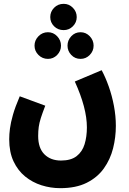

<svg xmlns="http://www.w3.org/2000/svg" viewBox="-20 -751 674 1001"><path d="M28 -25Q28 -51 32 -81.5Q36 -112 47.5 -152.5Q59 -193 83 -249L216 -200Q201 -161 193 -136Q185 -111 182 -89.5Q179 -68 179 -42Q179 21 211.5 53.5Q244 86 298 86Q350 86 379.5 63Q409 40 421 1Q433 -38 433 -87Q433 -188 370 -326L510 -385Q530 -348 547 -300Q564 -252 574 -199Q584 -146 584 -95Q584 -35 569.5 22.5Q555 80 521.5 127Q488 174 432 202Q376 230 294 230Q244 230 196.5 215Q149 200 111 169Q73 138 50.5 90Q28 42 28 -25ZM312 -594Q282 -594 262 -614Q242 -634 242 -662Q242 -690 262 -710.5Q282 -731 312 -731Q340 -731 360 -710.5Q380 -690 380 -662Q380 -634 360 -614Q340 -594 312 -594ZM230 -444Q201 -444 180.5 -464.5Q160 -485 160 -513Q160 -541 180.5 -562Q201 -583 230 -583Q258 -583 278 -562Q298 -541 298 -513Q298 -485 278 -464.5Q258 -444 230 -444ZM400 -444Q371 -444 351.5 -464.5Q332 -485 332 -513Q332 -541 351.5 -562Q371 -583 400 -583Q428 -583 448 -562Q468 -541 468 -513Q468 -485 448 -464.5Q428 -444 400 -444Z"/></svg>

Font: Noto Sans Arabic ExtCond ExtBd
Style: Regular
Weight: 800
Width: 2
Designer: Monotype Design Team, Nadine Chahine, Nizar Qandah and Khaled Hosny
Foundry: Monotype Imaging Inc.
Version: Version 2.012; ttfautohint (v1.8.4.7-5d5b)